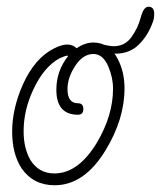

<svg xmlns="http://www.w3.org/2000/svg" viewBox="-20 -540 477 569"><path d="M142 9Q79 9 44 -41Q16 -84 16 -150Q16 -218 48 -290Q83 -368 141 -397Q163 -408 179 -408Q196 -408 207 -397Q232 -414 257 -414Q304 -414 329 -365Q349 -327 349 -278Q349 -187 293 -95Q230 9 142 9ZM141 -26Q212 -26 267 -117Q315 -198 315 -277Q315 -310 301 -343Q285 -380 257 -380Q226 -380 203 -345Q180 -310 180 -276Q180 -234 211 -234Q227 -234 227 -217Q227 -200 211 -200Q147 -200 147 -274Q147 -330 182 -374Q181 -375 179 -375Q174 -375 156 -367Q109 -341 78 -273Q50 -213 50 -151Q50 -101 70 -66Q95 -26 141 -26ZM323 -381Q299 -381 289 -389Q286 -391 285 -397.5Q284 -404 284 -408Q295 -406 303 -404.5Q311 -403 317 -403Q350 -403 369.5 -430Q389 -457 397 -488Q402 -506 407.5 -513Q413 -520 420 -520Q437 -520 437 -499Q437 -492 436 -486Q435 -480 433 -475Q419 -435 391.5 -408Q364 -381 323 -381Z"/></svg>

Font: Send Flowers
Style: Regular
Weight: 400
Designer: Robert E. Leuschke
Foundry: Robert E. Leuschke
Version: Version 1.010; ttfautohint (v1.8.4.7-5d5b)